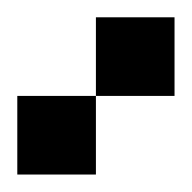

<svg xmlns="http://www.w3.org/2000/svg" viewBox="-20 -20 222 222"><path d="M90.9 0H181.8V90.9H90.9ZM0 90.9H90.9V181.8H0Z"/></svg>

Font: Micro 5 Charted
Style: Regular
Weight: 400
Designer: Sarah Cadigan-Fried
Version: Version 1.000; ttfautohint (v1.8.4.7-5d5b)